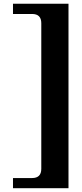

<svg xmlns="http://www.w3.org/2000/svg" viewBox="-20 -823 432 1017"><path d="M48.8 173.8V120.1H149.9Q198.7 120.1 198.7 71.3V-700.2Q198.7 -749 149.9 -749H48.8V-803.2H342.8V173.8Z"/></svg>

Font: Munson
Style: Bold
Weight: 700
Designer: Paul James MIller
Foundry: High-Logic / Made with FontCreator
Version: Version 2.10;May 5, 2019;FontCreator 11.5.0.2430 64-bit